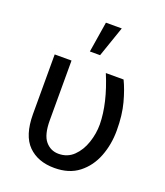

<svg xmlns="http://www.w3.org/2000/svg" viewBox="-142 -863 830 968"><g transform="rotate(20 273.0 -378.5)"><path d="M70.3 -528.3H160.6V-208Q160.6 -130.4 188.5 -97.2Q216.3 -64 259.3 -64Q307.1 -64 339.6 -95.7Q372.1 -127.4 388.4 -175.8Q404.8 -224.1 404.8 -274.4Q403.3 -387.7 344.7 -528.3H439.9Q461.9 -482.9 478.8 -419.9Q495.6 -356.9 495.6 -274.9Q495.6 -199.7 470.5 -134.8Q445.3 -69.8 394 -29.8Q342.8 10.3 263.7 10.3Q174.8 10.3 122.8 -41.7Q70.8 -93.8 70.3 -207ZM231.9 -603 258.3 -767.1H343.3L286.6 -603Z"/></g></svg>

Font: Roboto21382017
Style: Regular
Weight: 400
Designer: Christian Robertson
Foundry: Google
Version: Version 2.138; 2017